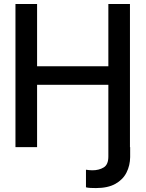

<svg xmlns="http://www.w3.org/2000/svg" viewBox="-20 -748 740 976"><path d="M58.6 0V-727.5H168.5V-411.1H530.8V-727.5H640.6V0H641.6V50.8Q641.1 93.3 623 129.2Q605 165 566.7 186.5Q528.3 208 467.8 208Q453.6 208 439.5 207.3Q425.3 206.5 417 204.1V114.7Q423.3 115.7 432.4 116.7Q441.4 117.7 449.2 117.7Q483.4 117.7 507.3 103Q531.2 88.4 530.8 46.4V-316.9H168.5V0Z"/></svg>

Font: Inter Tight Medium
Style: Regular
Weight: 500
Designer: Rasmus Andersson
Foundry: rsms
Version: Version 3.004; ttfautohint (v1.8.4.7-5d5b)